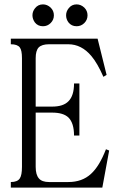

<svg xmlns="http://www.w3.org/2000/svg" viewBox="-20 -854 540 875"><path d="M29.3 1H446.3L477.5 -168L462.9 -173.8Q432.6 -95.7 394.5 -61.5Q354.5 -24.4 291 -24.4H204.1Q170.9 -24.4 157.2 -41Q142.6 -57.6 142.6 -93.8V-340.8H217.8Q268.6 -340.8 292 -318.4Q317.4 -293 317.4 -236.3H341.8V-473.6H317.4Q317.4 -418 292 -392.6Q268.6 -368.2 217.8 -368.2H142.6V-588.9Q142.6 -623 156.2 -637.7Q170.9 -652.3 203.1 -652.3H291Q351.6 -652.3 396.5 -598.6Q423.8 -566.4 451.2 -503.9L465.8 -512.7L424.8 -677.7H29.3V-652.3Q59.6 -652.3 70.3 -637.7Q80.1 -625 80.1 -588.9V-93.8Q80.1 -55.7 70.3 -41Q59.6 -24.4 29.3 -24.4ZM127.9 -784.2Q127.9 -767.6 138.7 -752Q152.3 -734.4 175.8 -734.4Q196.3 -734.4 210.9 -749Q225.6 -763.7 225.6 -784.2Q225.6 -804.7 210.9 -819.3Q195.3 -834 175.8 -834Q153.3 -834 139.6 -816.4Q127.9 -801.8 127.9 -784.2ZM281.2 -784.2Q281.2 -766.6 292 -752Q305.7 -734.4 329.1 -734.4Q349.6 -734.4 364.3 -749Q378.9 -763.7 378.9 -784.2Q378.9 -804.7 364.3 -819.3Q348.6 -834 329.1 -834Q306.6 -834 293 -816.4Q281.2 -801.8 281.2 -784.2Z"/></svg>

Font: BatangChe
Style: Regular
Weight: 400
Monospace: yes
Version: Version 2.21